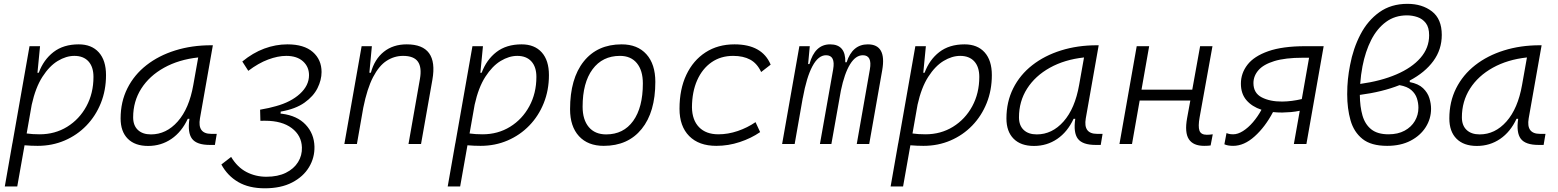

<svg xmlns="http://www.w3.org/2000/svg" viewBox="-20 -762 8243 1016"><path d="M71.3 224.6H5.4L44.9 -0.5Q44.9 -0.5 44.4 -0.5L45.4 -2L136.2 -517.6H191.9L178.7 -381.8L177.7 -377H185.1Q210.4 -445.8 263.2 -486.6Q315.9 -527.3 396.5 -527.3Q464.8 -527.3 502.9 -484.9Q541 -442.4 541 -364.7Q541 -284.7 513.7 -216.6Q486.3 -148.4 437.3 -97.7Q388.2 -46.9 322.3 -18.6Q256.3 9.8 179.2 9.8Q146 9.8 109.9 6.8ZM121.1 -55.7Q151.4 -51.3 189.9 -51.3Q271 -51.3 335.4 -91.1Q399.9 -130.9 437.3 -199.7Q474.6 -268.6 474.6 -355Q474.6 -408.2 448 -437.3Q421.4 -466.3 373.5 -466.3Q330.1 -466.3 285.6 -439.5Q241.2 -412.6 204.6 -355.7Q168 -298.8 147.9 -208Z M763.7 10.3Q694.3 10.3 656.2 -27.8Q618.2 -65.9 618.2 -135.3Q618.2 -223.1 654.1 -294.7Q689.9 -366.2 754.9 -417Q819.8 -467.8 907.2 -495.1Q994.6 -522.5 1097.2 -522.5H1106.4L1038.1 -135.7Q1023.9 -53.7 1097.7 -53.7H1127L1117.2 4.9H1090.3Q1021 4.9 996.3 -27.6Q971.7 -60.1 982.4 -133.3H973.6Q941.4 -64 887 -26.9Q832.5 10.3 763.7 10.3ZM778.8 -50.8Q859.9 -50.8 920.4 -119.1Q981 -187.5 1002.9 -312.5L1028.8 -458Q925.8 -446.8 848.1 -403.6Q770.5 -360.4 727.5 -293Q684.6 -225.6 684.6 -141.1Q684.6 -98.1 709.5 -74.5Q734.4 -50.8 778.8 -50.8Z M1381.3 234.4Q1297.4 234.4 1240.5 201.2Q1183.6 168 1151.4 108.4L1203.1 68.4Q1235.8 123 1284.2 148.2Q1332.5 173.3 1389.6 173.3Q1450.2 173.3 1492.7 152.3Q1535.2 131.3 1557.1 95.9Q1579.1 60.5 1577.6 18.1Q1575.7 -44.9 1523.9 -84Q1472.2 -123 1383.3 -123Q1379.9 -123 1373.8 -123Q1367.7 -123 1357.9 -122.6L1356.4 -181.6Q1407.2 -190.4 1439.9 -200.2Q1519 -221.7 1567.1 -265.6Q1615.2 -309.6 1615.2 -364.3Q1615.2 -408.7 1583.3 -437.5Q1551.3 -466.3 1494.6 -466.3Q1450.7 -466.3 1398.9 -447Q1347.2 -427.7 1293.9 -387.2L1262.2 -436.5Q1317.9 -482.4 1378.4 -504.9Q1439 -527.3 1501 -527.3Q1588.9 -527.3 1635.3 -486.8Q1681.6 -446.3 1681.6 -380.9Q1681.6 -338.9 1660.2 -295.7Q1638.7 -252.4 1591.3 -218.8Q1543.9 -185.1 1465.3 -171.4L1464.8 -160.6L1471.7 -160.2Q1552.7 -149.9 1597.4 -102.3Q1642.1 -54.7 1644 13.2Q1645.5 72.3 1615.2 122.6Q1585 172.9 1525.9 203.6Q1466.8 234.4 1381.3 234.4Z M1802.2 0 1893.6 -517.6H1947.8L1934.6 -377H1942.4Q1961.9 -448.7 2011 -488Q2060.1 -527.3 2132.3 -527.3Q2300.8 -527.3 2268.1 -340.3L2208 0H2141.6L2202.1 -344.2Q2212.9 -405.3 2191.4 -435.8Q2169.9 -466.3 2112.8 -466.3Q2066.4 -466.3 2026.1 -440.4Q1985.8 -414.6 1954.3 -354.2Q1922.9 -293.9 1902.3 -191.9L1868.7 0Z M2415 224.6H2349.1L2388.7 -0.5Q2388.7 -0.5 2388.2 -0.5L2389.2 -2L2480 -517.6H2535.6L2522.5 -381.8L2521.5 -377H2528.8Q2554.2 -445.8 2606.9 -486.6Q2659.7 -527.3 2740.2 -527.3Q2808.6 -527.3 2846.7 -484.9Q2884.8 -442.4 2884.8 -364.7Q2884.8 -284.7 2857.4 -216.6Q2830.1 -148.4 2781 -97.7Q2731.9 -46.9 2666 -18.6Q2600.1 9.8 2522.9 9.8Q2489.7 9.8 2453.6 6.8ZM2464.8 -55.7Q2495.1 -51.3 2533.7 -51.3Q2614.7 -51.3 2679.2 -91.1Q2743.7 -130.9 2781 -199.7Q2818.4 -268.6 2818.4 -355Q2818.4 -408.2 2791.7 -437.3Q2765.1 -466.3 2717.3 -466.3Q2673.8 -466.3 2629.4 -439.5Q2585 -412.6 2548.3 -355.7Q2511.7 -298.8 2491.7 -208Z M3174.8 9.8Q3090.8 9.8 3043.7 -41.5Q2996.6 -92.8 2996.6 -184.1Q2996.6 -346.2 3068.8 -436.8Q3141.1 -527.3 3269.5 -527.3Q3353.5 -527.3 3400.6 -474.9Q3447.8 -422.4 3447.8 -328.6Q3447.8 -168.9 3375.5 -79.6Q3303.2 9.8 3174.8 9.8ZM3187.5 -50.8Q3279.3 -50.8 3330.6 -122.1Q3381.8 -193.4 3381.8 -320.3Q3381.8 -389.2 3350.1 -427.7Q3318.4 -466.3 3260.7 -466.3Q3168 -466.3 3115.5 -395.3Q3063 -324.2 3063 -197.3Q3063 -128.4 3095.7 -89.6Q3128.4 -50.8 3187.5 -50.8Z M3781.7 -51.3Q3832.5 -51.3 3884 -68.8Q3935.5 -86.4 3978 -115.7L4002.4 -63Q3955.1 -30.3 3894.5 -10.3Q3834 9.8 3770.5 9.8Q3678.2 9.8 3627 -42Q3575.7 -93.8 3575.7 -186.5Q3575.7 -289.6 3611.8 -366Q3647.9 -442.4 3713.4 -484.9Q3778.8 -527.3 3866.7 -527.3Q4013.2 -527.3 4058.1 -419.9L4007.8 -380.9Q3986.3 -426.8 3949.7 -446.5Q3913.1 -466.3 3859.4 -466.3Q3793.9 -466.3 3745.1 -432.4Q3696.3 -398.4 3669.2 -337.4Q3642.1 -276.4 3641.6 -194.3Q3642.6 -126.5 3679.2 -88.9Q3715.8 -51.3 3781.7 -51.3Z M4265.1 -517.6 4256.3 -422.9H4263.2Q4292 -527.3 4372.6 -527.3Q4455.6 -527.3 4453.1 -432.6H4460Q4490.7 -527.3 4572.3 -527.3Q4672.4 -527.3 4648.4 -390.6L4579.6 0H4513.7L4583 -394.5Q4596.2 -469.7 4545.9 -469.7Q4507.8 -469.7 4478.3 -421.9Q4448.7 -374 4429.7 -282.7L4379.4 0H4318.8L4388.7 -394.5Q4401.9 -469.7 4351.1 -469.7Q4310.1 -469.7 4279.1 -411.6Q4248 -353.5 4228 -242.7V-244.1L4185.1 0H4118.7L4210 -517.6Z M4758.8 224.6H4692.9L4732.4 -0.5Q4732.4 -0.5 4731.9 -0.5L4732.9 -2L4823.7 -517.6H4879.4L4866.2 -381.8L4865.2 -377H4872.6Q4897.9 -445.8 4950.7 -486.6Q5003.4 -527.3 5084 -527.3Q5152.3 -527.3 5190.4 -484.9Q5228.5 -442.4 5228.5 -364.7Q5228.5 -284.7 5201.2 -216.6Q5173.8 -148.4 5124.8 -97.7Q5075.7 -46.9 5009.8 -18.6Q4943.8 9.8 4866.7 9.8Q4833.5 9.8 4797.4 6.8ZM4808.6 -55.7Q4838.9 -51.3 4877.4 -51.3Q4958.5 -51.3 5022.9 -91.1Q5087.4 -130.9 5124.8 -199.7Q5162.1 -268.6 5162.1 -355Q5162.1 -408.2 5135.5 -437.3Q5108.9 -466.3 5061 -466.3Q5017.6 -466.3 4973.1 -439.5Q4928.7 -412.6 4892.1 -355.7Q4855.5 -298.8 4835.4 -208Z M5451.2 10.3Q5381.8 10.3 5343.8 -27.8Q5305.7 -65.9 5305.7 -135.3Q5305.7 -223.1 5341.6 -294.7Q5377.4 -366.2 5442.4 -417Q5507.3 -467.8 5594.7 -495.1Q5682.1 -522.5 5784.7 -522.5H5793.9L5725.6 -135.7Q5711.4 -53.7 5785.2 -53.7H5814.5L5804.7 4.9H5777.8Q5708.5 4.9 5683.8 -27.6Q5659.2 -60.1 5669.9 -133.3H5661.1Q5628.9 -64 5574.5 -26.9Q5520 10.3 5451.2 10.3ZM5466.3 -50.8Q5547.4 -50.8 5607.9 -119.1Q5668.5 -187.5 5690.4 -312.5L5716.3 -458Q5613.3 -446.8 5535.6 -403.6Q5458 -360.4 5415 -293Q5372.1 -225.6 5372.1 -141.1Q5372.1 -98.1 5397 -74.5Q5421.9 -50.8 5466.3 -50.8Z M5903.8 0 5995.1 -517.6H6061L6020.5 -287.6H6289.1L6330.6 -517.6H6396L6328.1 -141.6Q6319.3 -92.8 6327.1 -70.8Q6335 -48.8 6366.2 -48.8Q6379.4 -48.8 6397.5 -51.3L6386.2 7.8Q6372.6 9.8 6352.1 9.8Q6293.9 9.8 6271 -25.4Q6248 -60.5 6261.7 -136.7L6278.8 -230H6010.7L5970.2 0Z M6765.1 -166.5Q6739.3 -166.5 6716.3 -168.9Q6674.8 -90.3 6619.1 -40.3Q6563.5 9.8 6505.4 9.8Q6476.6 9.8 6459 1.5L6470.2 -57.6Q6473.1 -56.2 6482.7 -53.7Q6492.2 -51.3 6505.4 -51.3Q6530.3 -51.3 6557.6 -68.6Q6585 -85.9 6610.4 -115.5Q6635.7 -145 6655.3 -181.2Q6605 -197.8 6575.7 -231.9Q6546.4 -266.1 6546.4 -319.3Q6546.4 -374.5 6581.1 -419.4Q6615.7 -464.4 6691.2 -491Q6766.6 -517.6 6888.2 -517.6H6984.4L6893.1 0H6826.7L6857.9 -175.8Q6834 -170.9 6811.3 -168.9Q6788.6 -167 6765.1 -166.5ZM6868.7 -237.8 6907.2 -456.5H6874.5Q6780.8 -456.5 6723.1 -438.7Q6665.5 -420.9 6639.2 -390.4Q6612.8 -359.9 6612.8 -322.3Q6612.8 -269.5 6656.7 -246.8Q6700.7 -224.1 6765.1 -224.6Q6814.9 -225.1 6868.7 -237.8Z M7439.9 -335.9V-327.6Q7485.8 -318.8 7510.3 -295.4Q7534.7 -272 7543.7 -242.9Q7552.7 -213.9 7552.7 -186.5Q7552.7 -133.8 7524.4 -89.1Q7496.1 -44.4 7444.1 -17.3Q7392.1 9.8 7320.3 9.8Q7235.4 9.8 7189.7 -26.9Q7144 -63.5 7126.5 -125.5Q7108.9 -187.5 7108.9 -263.2Q7108.9 -305.7 7112.8 -343Q7116.7 -380.4 7124 -417Q7140.6 -505.9 7179 -579.6Q7217.3 -653.3 7279.3 -697.5Q7341.3 -741.7 7427.7 -741.7Q7505.4 -741.7 7557.4 -701.7Q7609.4 -661.6 7609.4 -577.1Q7609.4 -500 7564.9 -439.2Q7520.5 -378.4 7439.9 -335.9ZM7177.7 -317.9Q7287.1 -333 7369.1 -368.2Q7451.2 -403.3 7496.8 -455.8Q7542.5 -508.3 7542.5 -575.2Q7542.5 -617.2 7524.9 -639.9Q7507.3 -662.6 7480.5 -671.6Q7453.6 -680.7 7425.3 -680.7Q7361.3 -680.7 7314 -645.8Q7266.6 -610.8 7235.8 -550.3Q7205.1 -489.7 7189.9 -411.6Q7181.2 -366.7 7177.7 -317.9ZM7385.7 -311.5Q7294.9 -275.4 7175.8 -259.8Q7176.3 -197.3 7189.9 -150.4Q7203.6 -103.5 7236.6 -77.4Q7269.5 -51.3 7327.6 -51.3Q7377.4 -51.3 7412.8 -70.6Q7448.2 -89.8 7467 -121.8Q7485.8 -153.8 7485.8 -191.9Q7485.8 -216.8 7477.8 -241.7Q7469.7 -266.6 7448.2 -285.4Q7426.8 -304.2 7385.7 -311.5Z M7794.9 10.3Q7725.6 10.3 7687.5 -27.8Q7649.4 -65.9 7649.4 -135.3Q7649.4 -223.1 7685.3 -294.7Q7721.2 -366.2 7786.1 -417Q7851.1 -467.8 7938.5 -495.1Q8025.9 -522.5 8128.4 -522.5H8137.7L8069.3 -135.7Q8055.2 -53.7 8128.9 -53.7H8158.2L8148.4 4.9H8121.6Q8052.2 4.9 8027.6 -27.6Q8002.9 -60.1 8013.7 -133.3H8004.9Q7972.7 -64 7918.2 -26.9Q7863.8 10.3 7794.9 10.3ZM7810.1 -50.8Q7891.1 -50.8 7951.7 -119.1Q8012.2 -187.5 8034.2 -312.5L8060.1 -458Q7957 -446.8 7879.4 -403.6Q7801.8 -360.4 7758.8 -293Q7715.8 -225.6 7715.8 -141.1Q7715.8 -98.1 7740.7 -74.5Q7765.6 -50.8 7810.1 -50.8Z"/></svg>

Font: Cascadia Code Light
Style: Italic
Weight: 300
Italic angle: -10°
Monospace: yes
Designer: Aaron Bell
Foundry: Saja Typeworks
Version: Version 2404.023; ttfautohint (v1.8.4)